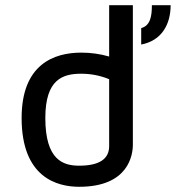

<svg xmlns="http://www.w3.org/2000/svg" viewBox="-20 -709 700 737"><path d="M563 -689C563 -646 557 -611 522 -601V-538C601 -553 635 -616 635 -689H563ZM63 -256C63 -26 201 8 284 8C475 8 490 -116 490 -154V-689H399V-492C364 -502 329 -507 292 -507C188 -507 63 -463 63 -256ZM154 -256C154 -405 221 -426 292 -426C329 -426 365 -419 399 -405V-148C399 -98 360 -73 284 -73C223 -73 154 -94 154 -256Z"/></svg>

Font: Maven Pro
Style: Medium
Weight: 500
Designer: Joe Prince
Foundry: Joe Prince
Version: Version 1.003